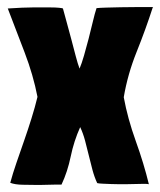

<svg xmlns="http://www.w3.org/2000/svg" viewBox="-20 -521 453 543"><path d="M413 -501H412Q392 -501 368 -501Q344 -501 321.5 -500.5Q299 -500 280.5 -499.5Q262 -499 253 -498Q248 -483 242.5 -459.5Q237 -436 230.5 -411Q224 -386 217.5 -363.5Q211 -341 205 -327Q200 -340 194 -363Q188 -386 181.5 -410.5Q175 -435 168.5 -458.5Q162 -482 158 -497Q157 -498 147 -499Q137 -500 123.5 -500Q110 -500 95.5 -500Q81 -500 72 -500Q47 -500 2 -497Q25 -437 49.5 -373Q74 -309 86 -247Q79 -218 69 -186Q59 -154 48 -122.5Q37 -91 26.5 -60.5Q16 -30 9 -4Q22 1 43.5 1.5Q65 2 81 2Q85 2 95.5 2Q106 2 118 1.5Q130 1 140 1Q150 1 154 1Q171 -35 180 -78.5Q189 -122 207 -162V-161Q215 -144 220.5 -123.5Q226 -103 231 -82Q236 -61 241.5 -40.5Q247 -20 255 -3H256Q259 -2 270.5 -1.5Q282 -1 294.5 -0.5Q307 0 318.5 0Q330 0 334 0Q346 0 359 -0.5Q372 -1 383 -1Q388 -1 392 -1Q396 -1 401 0Q387 -58 364 -122Q341 -186 330 -246Q341 -311 366.5 -374.5Q392 -438 412 -500Q413 -500 413 -501Z"/></svg>

Font: Londrina Solid
Style: Regular
Weight: 400
Designer: Marcelo Magalhaes
Foundry: Marcelo Magalhães
Version: Version 1.002